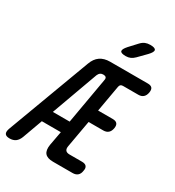

<svg xmlns="http://www.w3.org/2000/svg" viewBox="-270 -1078 1107 1217"><g transform="rotate(30 283.5 -470.0)"><path d="M234 -84 253 -187H114L61 -41Q51 -15 34 -2.5Q17 10 -9 10Q-35 10 -43 -2.5Q-51 -15 -42 -41L184 -648Q199 -690 228 -710Q257 -730 300 -730H576Q599 -730 608 -719Q617 -708 613 -685Q609 -662 595.5 -650Q582 -638 560 -638H448Q437 -638 431 -633Q425 -628 423 -617L389 -424H496Q519 -424 528.5 -412.5Q538 -401 534 -378Q530 -355 516.5 -343Q503 -331 480 -331H373L338 -134Q334 -113 342.5 -102.5Q351 -92 372 -92H463Q486 -92 495.5 -80.5Q505 -69 500 -47Q497 -24 483.5 -12Q470 0 447 0H304Q261 0 244 -20.5Q227 -41 234 -84ZM268 -273 327 -611Q330 -625 324 -631.5Q318 -638 304.5 -638Q291 -638 282.5 -632Q274 -626 268 -612L145 -273ZM368 -810Q332 -810 328 -823.5Q324 -837 350 -866L401 -921Q416 -937 432 -943.5Q448 -950 468 -950Q504 -950 508.5 -936Q513 -922 485 -893L430 -837Q416 -823 401 -816.5Q386 -810 368 -810Z"/></g></svg>

Font: Maple Mono Medium
Style: Italic
Weight: 500
Italic angle: -10°
Monospace: yes
Designer: subframe7536
Version: Version 7.000